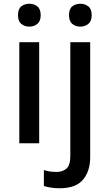

<svg xmlns="http://www.w3.org/2000/svg" viewBox="-20 -764 584 1024"><path d="M137 -744Q161 -744 179 -730Q197 -716 197 -683Q197 -651 179 -636.5Q161 -622 137 -622Q111 -622 93.5 -636.5Q76 -651 76 -683Q76 -716 93.5 -730Q111 -744 137 -744ZM189 -539V0H83V-539ZM348 -683Q348 -716 365.5 -730Q383 -744 409 -744Q433 -744 451 -730Q469 -716 469 -683Q469 -651 451 -636.5Q433 -622 409 -622Q383 -622 365.5 -636.5Q348 -651 348 -683ZM298 240Q272 240 250.5 236.5Q229 233 214 228V143Q230 148 246 150.5Q262 153 282 153Q313 153 334 135.5Q355 118 355 69V-539H461V74Q461 149 422.5 194.5Q384 240 298 240Z"/></svg>

Font: Noto Sans Medium
Style: Regular
Weight: 500
Designer: Monotype Design Team
Foundry: Monotype Imaging Inc.
Version: Version 2.007